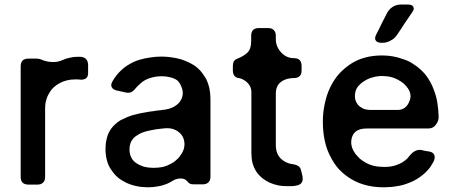

<svg xmlns="http://www.w3.org/2000/svg" viewBox="-20 -797 1952 829"><path d="M102.5 -543.9Q85.9 -543.9 77.1 -535.2Q69.3 -526.4 69.3 -509.8Q69.3 -351.6 69.3 -33.2Q69.3 -17.6 77.1 -8.8Q85.9 0 102.5 0Q115.2 0 141.6 0Q158.2 0 166 -8.8Q174.8 -16.6 174.8 -33.2Q174.8 -132.8 174.8 -332Q174.8 -349.6 179.7 -365.2Q183.6 -380.9 192.4 -394.5Q200.2 -409.2 211.9 -419.9Q223.6 -430.7 238.3 -438.5Q252.9 -446.3 269.5 -450.2Q286.1 -454.1 304.7 -454.1Q310.5 -454.1 316.4 -454.1Q321.3 -454.1 327.1 -453.1Q342.8 -452.1 351.6 -459Q360.4 -465.8 360.4 -481.4Q360.4 -493.2 360.4 -515.6Q360.4 -532.2 351.6 -542Q343.8 -550.8 327.1 -551.8Q324.2 -551.8 321.3 -551.8Q318.4 -551.8 315.4 -551.8Q297.9 -551.8 282.2 -547.9Q265.6 -544.9 251 -538.1Q230.5 -528.3 206.1 -529.3Q181.6 -529.3 155.3 -541Q151.4 -542 147.5 -543Q143.6 -543.9 138.7 -543.9Q138.7 -543.9 137.7 -543.9Q128.9 -543.9 120.1 -543.9Q111.3 -543.9 102.5 -543.9Z M815.4 -516.6Q799.8 -526.4 782.2 -533.2Q764.6 -541 746.1 -544.9Q727.5 -548.8 710 -550.8Q693.4 -552.7 676.8 -552.7Q652.3 -552.7 628.9 -548.8Q605.5 -545.9 583 -539.1Q559.6 -532.2 540 -520.5Q520.5 -509.8 503.9 -494.1Q492.2 -483.4 482.4 -470.7Q472.7 -459 464.8 -444.3Q457 -429.7 462.9 -419.9Q467.8 -410.2 484.4 -406.2Q493.2 -404.3 502 -402.3Q510.7 -400.4 519.5 -398.4Q538.1 -393.6 548.8 -400.4Q559.6 -407.2 569.3 -419.9Q574.2 -425.8 581.1 -431.6Q586.9 -437.5 594.7 -443.4Q610.4 -455.1 630.9 -460.9Q652.3 -467.8 678.7 -467.8Q697.3 -467.8 711.9 -463.9Q727.5 -460.9 739.3 -454.1Q755.9 -445.3 765.6 -416Q775.4 -387.7 758.8 -361.3Q750 -346.7 730.5 -335.9Q711.9 -325.2 680.7 -322.3Q671.9 -320.3 663.1 -320.3Q654.3 -319.3 644.5 -317.4Q644.5 -317.4 644.5 -317.4Q625 -315.4 606.4 -311.5Q586.9 -308.6 568.4 -303.7Q549.8 -299.8 533.2 -293Q516.6 -286.1 501 -278.3Q486.3 -269.5 474.6 -257.8Q461.9 -246.1 453.1 -230.5Q444.3 -215.8 440.4 -196.3Q435.5 -177.7 435.5 -154.3Q435.5 -127.9 441.4 -105.5Q447.3 -82 460 -64.5Q471.7 -45.9 488.3 -31.2Q504.9 -17.6 525.4 -7.8Q546.9 2 570.3 6.8Q593.8 11.7 619.1 11.7Q642.6 11.7 661.1 7.8Q680.7 4.9 697.3 -2Q705.1 -4.9 711.9 -8.8Q718.8 -11.7 725.6 -16.6Q742.2 -26.4 760.7 -26.4Q779.3 -26.4 790 -12.7Q793 -7.8 799.8 -3.9Q805.7 -1 818.4 -1Q831.1 -1 855.5 -1Q871.1 -1 879.9 -9.8Q888.7 -17.6 888.7 -34.2Q888.7 -143.6 888.7 -363.3Q888.7 -393.6 883.8 -417Q877.9 -441.4 868.2 -460Q868.2 -460 868.2 -459Q857.4 -477.5 844.7 -492.2Q831.1 -506.8 815.4 -516.6ZM717.8 -89.8Q702.1 -81.1 683.6 -76.2Q664.1 -72.3 642.6 -72.3Q621.1 -72.3 601.6 -77.1Q583 -83 568.4 -92.8Q553.7 -102.5 546.9 -117.2Q539.1 -131.8 539.1 -152.3Q539.1 -166 543 -177.7Q546.9 -189.5 554.7 -198.2Q561.5 -207 572.3 -212.9Q582 -219.7 594.7 -224.6Q607.4 -229.5 621.1 -232.4Q635.7 -235.4 651.4 -238.3Q658.2 -239.3 666 -240.2Q673.8 -241.2 683.6 -242.2Q705.1 -245.1 722.7 -241.2Q740.2 -236.3 752 -226.6Q774.4 -209 776.4 -178.7Q778.3 -149.4 755.9 -122.1Q755.9 -121.1 755.9 -121.1Q748 -111.3 738.3 -103.5Q729.5 -95.7 717.8 -89.8Z M1065.4 -399.4Q1065.4 -312.5 1065.4 -137.7Q1065.4 -113.3 1070.3 -92.8Q1076.2 -72.3 1086.9 -55.7Q1098.6 -39.1 1113.3 -27.3Q1127.9 -15.6 1145.5 -7.8Q1164.1 0 1183.6 3.9Q1201.2 6.8 1219.7 6.8Q1221.7 6.8 1224.6 6.8Q1234.4 6.8 1244.1 6.8Q1252.9 5.9 1260.7 3.9Q1277.3 1 1283.2 -9.8Q1287.1 -15.6 1287.1 -24.4Q1287.1 -30.3 1286.1 -36.1Q1284.2 -42 1283.2 -47.9Q1282.2 -53.7 1280.3 -59.6Q1278.3 -71.3 1270.5 -78.1Q1261.7 -85 1250 -86.9Q1214.8 -90.8 1192.4 -112.3Q1170.9 -133.8 1170.9 -170.9Q1170.9 -244.1 1170.9 -392.6Q1170.9 -426.8 1193.4 -443.4Q1214.8 -460 1249 -460Q1265.6 -460 1274.4 -468.8Q1282.2 -476.6 1282.2 -493.2Q1282.2 -500 1282.2 -511.7Q1282.2 -528.3 1274.4 -537.1Q1265.6 -545.9 1249 -545.9Q1216.8 -545.9 1194.3 -570.3Q1170.9 -595.7 1170.9 -627.9Q1170.9 -632.8 1170.9 -642.6Q1170.9 -659.2 1162.1 -667Q1154.3 -675.8 1137.7 -675.8Q1124 -675.8 1097.7 -675.8Q1082 -675.8 1073.2 -668Q1064.5 -659.2 1064.5 -642.6Q1064.5 -634.8 1064.5 -619.1Q1064.5 -585.9 1048.8 -570.3Q1033.2 -554.7 1002.9 -543Q994.1 -539.1 989.3 -531.2Q985.4 -523.4 985.4 -511.7Q985.4 -504.9 985.4 -493.2Q985.4 -479.5 991.2 -470.7Q997.1 -462.9 1007.8 -460Q1007.8 -460.9 1008.8 -460.9Q1032.2 -456.1 1048.8 -439.5Q1065.4 -422.9 1065.4 -399.4Z M1604.5 -648.4Q1599.6 -638.7 1599.6 -631.8Q1599.6 -626 1602.5 -622.1Q1608.4 -612.3 1627 -612.3H1631.8Q1650.4 -612.3 1667 -622.1Q1684.6 -630.9 1694.3 -646.5Q1710 -668.9 1726.6 -695.3Q1744.1 -720.7 1759.8 -744.1Q1766.6 -753.9 1766.6 -760.7Q1765.6 -764.6 1764.6 -767.6Q1759.8 -777.3 1742.2 -777.3H1710Q1691.4 -777.3 1675.8 -767.6Q1660.2 -757.8 1651.4 -741.2Q1640.6 -719.7 1627.9 -695.3Q1616.2 -669.9 1604.5 -648.4ZM1829.1 -242.2Q1850.6 -242.2 1862.3 -258.8Q1874 -275.4 1874 -291Q1874 -292 1874 -292Q1873 -326.2 1868.2 -354.5Q1863.3 -383.8 1853.5 -408.2Q1843.8 -434.6 1830.1 -456.1Q1816.4 -477.5 1798.8 -494.1Q1781.2 -510.7 1761.7 -522.5Q1742.2 -535.2 1719.7 -542Q1698.2 -549.8 1675.8 -553.7Q1653.3 -557.6 1629.9 -557.6Q1590.8 -557.6 1557.6 -548.8Q1523.4 -540 1495.1 -521.5Q1466.8 -502.9 1444.3 -478.5Q1421.9 -453.1 1406.2 -420.9Q1390.6 -388.7 1382.8 -351.6Q1374 -313.5 1374 -271.5Q1374 -228.5 1381.8 -191.4Q1389.6 -153.3 1406.2 -122.1Q1421.9 -89.8 1444.3 -65.4Q1467.8 -41 1497.1 -23.4Q1526.4 -5.9 1561.5 2.9Q1595.7 11.7 1636.7 11.7Q1667 11.7 1694.3 6.8Q1720.7 2.9 1744.1 -6.8Q1768.6 -15.6 1788.1 -29.3Q1807.6 -42 1823.2 -58.6Q1832 -67.4 1838.9 -77.1Q1845.7 -87.9 1851.6 -98.6Q1859.4 -113.3 1855.5 -127Q1850.6 -139.6 1834 -142.6Q1825.2 -144.5 1816.4 -145.5Q1806.6 -147.5 1798.8 -149.4Q1784.2 -151.4 1771.5 -144.5Q1758.8 -137.7 1749 -125Q1746.1 -121.1 1743.2 -118.2Q1740.2 -114.3 1737.3 -111.3Q1727.5 -102.5 1716.8 -95.7Q1706.1 -89.8 1693.4 -85Q1680.7 -80.1 1667 -78.1Q1653.3 -76.2 1637.7 -76.2Q1614.3 -76.2 1593.8 -81.1Q1573.2 -85.9 1555.7 -96.7Q1543.9 -103.5 1533.2 -112.3Q1523.4 -122.1 1514.6 -132.8Q1488.3 -168.9 1500 -205.1Q1511.7 -242.2 1563.5 -242.2Q1563.5 -242.2 1564.5 -242.2Q1630.9 -242.2 1696.3 -242.2Q1762.7 -242.2 1829.1 -242.2ZM1551.8 -446.3Q1569.3 -458 1588.9 -462.9Q1608.4 -468.8 1630.9 -468.8Q1652.3 -468.8 1669.9 -463.9Q1688.5 -459 1704.1 -449.2Q1710 -446.3 1714.8 -442.4Q1720.7 -438.5 1725.6 -433.6Q1763.7 -397.5 1748 -360.4Q1733.4 -322.3 1696.3 -322.3Q1658.2 -322.3 1582 -322.3Q1562.5 -322.3 1547.9 -328.1Q1534.2 -335 1525.4 -344.7Q1509.8 -364.3 1512.7 -389.6Q1514.6 -416 1535.2 -433.6Q1535.2 -433.6 1535.2 -433.6Q1539.1 -437.5 1543 -440.4Q1546.9 -443.4 1551.8 -446.3Z"/></svg>

Font: DeepSea
Style: Medium
Weight: 500
Designer: Stem
Version: Version 3.019;git-0a5106e0b